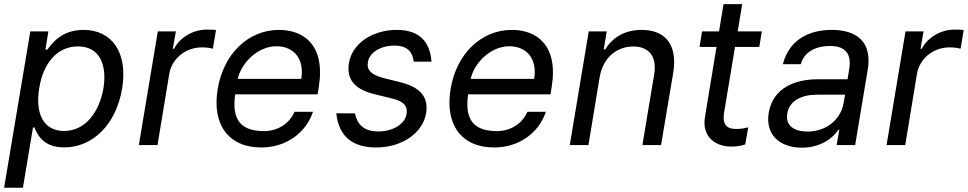

<svg xmlns="http://www.w3.org/2000/svg" viewBox="-24 -696 4643 921"><path d="M-4.3 204.5H85.9L134.2 -84.2H141.3C155.2 -52.9 180.4 11 284.4 11C419.4 11 533 -97.3 561.8 -271.3C590.2 -444.6 512.8 -552.6 376.8 -552.6C271.3 -552.6 226.2 -488.3 203.5 -458.5H193.9L208.1 -545.5H121.4ZM164.1 -272.7C183.2 -392.8 250 -473.4 350.1 -473.4C453.8 -473.4 490.1 -386 472.3 -272.7C452.1 -158 385.7 -67.8 283.4 -67.8C184.3 -67.8 144.2 -151.3 164.1 -272.7Z M642 0H731.5L788 -342C800.4 -415.5 866.5 -468.8 945 -468.8C967.7 -468.8 990.8 -464.5 997.2 -462.7L1012.1 -552.2C1001.8 -553.6 980.8 -554 967.7 -554C902.7 -554 839.5 -517 810.7 -462H805L819.6 -545.5H733Z M1229 11.4C1352.3 11.4 1445.3 -62.5 1477.3 -159.8H1388.8C1363.3 -101.6 1307.5 -67.1 1242.5 -67.1C1139.9 -67.1 1084.9 -113.3 1104.4 -243.6H1499.3L1505.3 -279.5C1537.6 -481.5 1431.1 -552.6 1314.3 -552.6C1165.8 -552.6 1047.6 -436.4 1020.2 -268.5C992.2 -100.5 1070.7 11.4 1229 11.4ZM1116.8 -317.8C1132.8 -393.5 1212 -474.1 1301.5 -474.1C1390.6 -474.1 1436.4 -407.7 1421.2 -317.8Z M1960.6 -400.2H2045.8C2038.4 -500.4 1983.3 -552.6 1879.3 -552.6C1762.4 -552.6 1665.8 -487.6 1649.9 -394.5C1637.1 -318.5 1674.7 -267.8 1772 -244.3L1859 -223C1912.3 -210.2 1933.2 -186.1 1926.1 -148.8C1919.4 -103 1863.6 -65.3 1789.4 -65.3C1727.3 -65.7 1689.6 -94.8 1679 -152L1589.1 -152.7C1600.9 -39.8 1669.4 11.4 1779.8 11.4C1905.2 11.4 2003.9 -58.2 2019.9 -152.7C2032.7 -230.1 1992.5 -277.3 1898.1 -301.1L1818.2 -321C1758.2 -336.3 1733.7 -358.3 1740.8 -398.1C1747.5 -443.9 1802.2 -477.3 1867.5 -477.3C1935.4 -477.3 1955.3 -441.8 1960.6 -400.2Z M2346.2 11.4C2469.5 11.4 2562.5 -62.5 2594.5 -159.8H2506C2480.5 -101.6 2424.7 -67.1 2359.7 -67.1C2257.1 -67.1 2202.1 -113.3 2221.6 -243.6H2616.5L2622.5 -279.5C2654.8 -481.5 2548.3 -552.6 2431.5 -552.6C2283 -552.6 2164.8 -436.4 2137.4 -268.5C2109.4 -100.5 2187.9 11.4 2346.2 11.4ZM2234 -317.8C2250 -393.5 2329.2 -474.1 2418.7 -474.1C2507.8 -474.1 2553.6 -407.7 2538.4 -317.8Z M2852.6 -327.1C2869.3 -420.1 2934.3 -473 3013.8 -473C3090.6 -473 3128.2 -422.9 3114 -339.1L3057.5 0H3147L3205.3 -346.6C3228 -484.7 3164.1 -552.6 3054.3 -552.6C2971.9 -552.6 2913.4 -515.3 2879.3 -459.2H2872.2L2886.4 -545.5H2800.1L2709.2 0H2798.7Z M3630.3 -545.5H3514.6L3536.2 -676.1H3446.7L3425.1 -545.5H3343.7L3331.7 -470.9H3413L3357.6 -134.6C3341.6 -38.7 3409.4 7.5 3483.7 7.1C3515.6 7.1 3537.6 1.1 3550.8 -3.2L3565.3 -85.2C3542.6 -79.5 3525.9 -77.4 3507.8 -77.4C3471.6 -77.4 3438.2 -88.8 3449.6 -157.3L3501.8 -470.9H3618.3Z M3822.1 12.4C3916.2 12.4 3974.4 -37.3 3997.9 -73.9H4002.1L3989.3 0H4078.1L4138.1 -360.1C4166.2 -529.8 4040.1 -552.6 3966.3 -552.6C3880 -552.6 3766.7 -522.7 3731.2 -388.1H3817.1C3831.7 -441.1 3881 -475.5 3958.5 -475.5C4033 -475.5 4060.7 -434.7 4050.1 -368.3L4041.5 -315.7H3898.8C3796.9 -315.7 3684.7 -279.5 3663.4 -154.5C3646.3 -47.9 3718.4 12.4 3822.1 12.4ZM3752.5 -151.3C3762.1 -213.4 3821.7 -241.8 3895.2 -241.8H4029.8L4021.7 -197.1C4008.9 -128.9 3946 -65 3849.4 -65C3784.1 -65 3742.5 -94.5 3752.5 -151.3Z M4228.7 0H4318.2L4374.6 -342C4387.1 -415.5 4453.1 -468.8 4531.6 -468.8C4554.3 -468.8 4577.4 -464.5 4583.8 -462.7L4598.7 -552.2C4588.4 -553.6 4567.5 -554 4554.3 -554C4489.3 -554 4426.1 -517 4397.4 -462H4391.7L4406.2 -545.5H4319.6Z"/></svg>

Font: Margiela Sans Text
Style: Italic
Weight: 400
Italic angle: -9.39999°
Designer: Stefan Endress, Andreas Faust
Version: Version 1.100;FEAKit 1.0